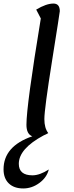

<svg xmlns="http://www.w3.org/2000/svg" viewBox="-29 -746 418 1082"><path d="M102 316Q50 316 20.5 287.5Q-9 259 -9 208Q-9 78 153 22Q120 10 120 -43Q120 -151 201 -642L175 -692Q232 -726 272 -726Q308 -726 308 -683Q308 -677 264.5 -404Q221 -131 221 -75Q221 -24 243 4Q232 11 217 17Q77 92 77 177Q77 242 154 242Q195 242 246 209Q235 254 193 285Q151 316 102 316Z"/></svg>

Font: Lemonada Light
Style: Regular
Weight: 300
Designer: Mohamed Gaber (Arabic), Eduardo Tunni (Latin)
Foundry: Kief Type Foundry
Version: Version 4.004